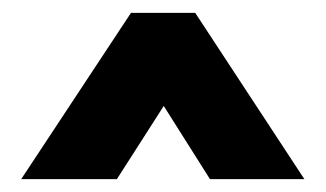

<svg xmlns="http://www.w3.org/2000/svg" viewBox="-20 -421 508 299"><path d="M162 -142H13L184 -401H284L454 -142H307L235 -256Z"/></svg>

Font: Palanquin Dark Medium
Style: Regular
Weight: 500
Designer: Pria Ravichandran
Version: Version 1.001